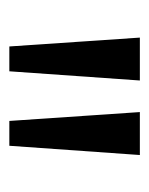

<svg xmlns="http://www.w3.org/2000/svg" viewBox="25 -770 315 405"><g transform="rotate(90 182.5 -567.5)"><path d="M78 -429.7 59.3 -705H149.8L130.4 -429.7ZM235.1 -429.7 216.4 -705H307L287.5 -429.7Z"/></g></svg>

Font: Nunito Sans 12pt ExtraLight SemiCondensed
Style: Regular
Weight: 200
Width: 4
Version: Version 3.101;gftools[0.9.27]